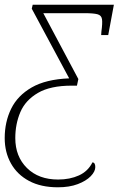

<svg xmlns="http://www.w3.org/2000/svg" viewBox="-28 -556 528 816"><path d="M218 240Q146 240 95.5 213Q45 186 18.5 138.5Q-8 91 -8 31Q-8 -38 19.5 -94Q47 -150 107 -184.5Q167 -219 266 -223L107 -519L111 -536H456L432 -407H402L403 -422Q408 -458 405.5 -474.5Q403 -491 386 -495.5Q369 -500 331 -500H156L305 -220L299 -192H277Q186 -192 133 -161Q80 -130 58.5 -79.5Q37 -29 37 31Q37 109 86.5 158Q136 207 219 207Q269 207 307.5 189.5Q346 172 365 134Q377 135 377 154Q377 173 357.5 193Q338 213 302.5 226.5Q267 240 218 240Z"/></svg>

Font: Noto Serif ExtraLight
Style: Italic
Weight: 200
Italic angle: -12°
Designer: Monotype Design Team
Foundry: Monotype Imaging Inc.
Version: Version 2.014; ttfautohint (v1.8.4.7-5d5b)